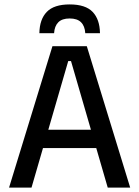

<svg xmlns="http://www.w3.org/2000/svg" viewBox="-20 -848 630 868"><path d="M21 0 217 -639H372.5L568.5 0H467L301 -572H288.5L122.5 0ZM149 -178.5V-261.5H439.5V-178.5ZM295 -828Q366.5 -828 398.8 -794.2Q431 -760.5 432 -698H365.5Q363.5 -730.5 346.2 -747.5Q329 -764.5 295 -764.5Q260.5 -764.5 243.5 -747.2Q226.5 -730 224.5 -698H158Q159 -760.5 191.5 -794.2Q224 -828 295 -828Z"/></svg>

Font: Anek Latin Medium Medium
Style: Regular
Weight: 500
Version: Version 1.003